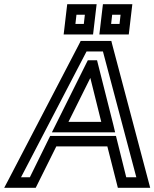

<svg xmlns="http://www.w3.org/2000/svg" viewBox="-45 -869 735 914"><path d="M661 -9 489 -658 485 -674H468H356H339L331 -658L-7 -9L-25 25H12H108H125L133 9L223 -172H466L512 9L516 25H533H634H670L661 -9ZM604 -25H556L511 -206L507 -222H489H211H194L186 -206L97 -25H55L367 -624H445L604 -25ZM437 -289H281L385 -498L437 -289ZM495 -273 421 -566 417 -582H399H390H373L365 -566L219 -273L202 -239H238H467H503L495 -273ZM401 -730 412 -824 415 -849H390H300H275L272 -824L261 -730L258 -705H283H373H398L401 -730ZM354 -755H314L319 -799H359L354 -755ZM571 -730 582 -824 585 -849H560H470H445L442 -824L431 -730L428 -705H453H543H568L571 -730ZM524 -755H484L489 -799H529L524 -755Z"/></svg>

Font: Gamestation Text Outline
Style: Italic
Weight: 400
Designer: Jonas Hecksher
Foundry: Jonas Hecksher, Playtypeª, e-types AS
Version: Version 1.003